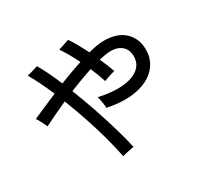

<svg xmlns="http://www.w3.org/2000/svg" viewBox="-181 -1031 1361 1318"><g transform="rotate(-30 500.0 -372.5)"><path d="M436 68Q422 -5 398 -93.5Q374 -182 342.5 -275.5Q311 -369 276 -458Q221 -433 172.5 -410Q124 -387 89 -369Q82 -384 68.5 -411Q55 -438 44 -453Q76 -467 128.5 -490Q181 -513 243 -539Q218 -596 193.5 -646.5Q169 -697 145 -738Q156 -740 172.5 -745Q189 -750 205.5 -755Q222 -760 232 -763Q277 -686 324 -573Q417 -610 505 -639Q463 -725 421 -785Q431 -788 448 -793Q465 -798 481.5 -804Q498 -810 507 -813Q527 -785 548.5 -746.5Q570 -708 592 -665Q666 -685 715 -685Q822 -685 879.5 -630.5Q937 -576 937 -488Q937 -405 883.5 -347.5Q830 -290 732.5 -270Q635 -250 502 -277Q502 -289 499.5 -307Q497 -325 493.5 -343Q490 -361 487 -370Q592 -346 672 -353Q752 -360 797 -395Q842 -430 842 -490Q842 -544 807 -573Q772 -602 713 -600Q695 -599 674 -595.5Q653 -592 628 -586Q642 -555 654 -525.5Q666 -496 675 -469Q666 -467 648 -461.5Q630 -456 612.5 -450Q595 -444 587 -440Q569 -498 541 -561Q497 -547 450.5 -529.5Q404 -512 357 -493Q394 -400 427.5 -301.5Q461 -203 487.5 -112.5Q514 -22 529 48Q511 51 482.5 57Q454 63 436 68Z"/></g></svg>

Font: Zen Kaku Gothic Antique Medium
Style: Regular
Weight: 500
Designer: Yoshimichi Ohira
Foundry: Positype
Version: Version 1.002